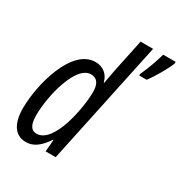

<svg xmlns="http://www.w3.org/2000/svg" viewBox="-179 -887 964 1024"><g transform="rotate(30 303.0 -375.0)"><path d="M474 -609V-600H520C548 -637 590 -709 606 -750V-760H529C518 -718 499 -665 474 -609ZM127 10C176 10 211 -20 248 -74H250L244 0H306L467 -760H390L350 -570C344 -541 338 -507 332 -473H329C318 -519 283 -546 237 -546C92 -546 24 -286 24 -139C24 -43 61 10 127 10ZM154 -57C120 -57 104 -85 104 -143C104 -257 155 -477 249 -477C287 -477 305 -450 305 -400C305 -307 261 -57 154 -57Z"/></g></svg>

Font: Noto Sans ExtraCondensed
Style: Italic
Weight: 400
Width: 2
Italic angle: -12°
Designer: Monotype Design Team
Foundry: Monotype Imaging Inc.
Version: Version 2.013